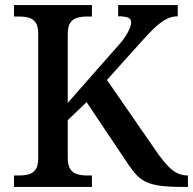

<svg xmlns="http://www.w3.org/2000/svg" viewBox="-20 -734 758 754"><path d="M35 0V-45H56Q76 -45 92.5 -49.5Q109 -54 119.5 -68Q130 -82 130 -110V-603Q130 -632 119.5 -646Q109 -660 92.5 -664.5Q76 -669 56 -669H35V-714H341V-669H320Q300 -669 283 -664Q266 -659 256 -644.5Q246 -630 246 -599V-330L439 -549Q461 -573 472.5 -591Q484 -609 489.5 -622.5Q495 -636 495 -646Q495 -660 482.5 -665Q470 -670 444 -670V-714H678V-670Q654 -670 632.5 -658.5Q611 -647 589 -626.5Q567 -606 542 -578L400 -420L604 -125Q624 -98 641.5 -80Q659 -62 677.5 -53.5Q696 -45 716 -45H718V0H695Q643 0 609.5 -4.5Q576 -9 554 -19.5Q532 -30 516 -47Q500 -64 482 -91L320 -333L246 -262V-115Q246 -85 256 -70Q266 -55 283 -50Q300 -45 320 -45H341V0Z"/></svg>

Font: Noto Serif Thai Medium
Style: Regular
Weight: 500
Version: Version 2.001